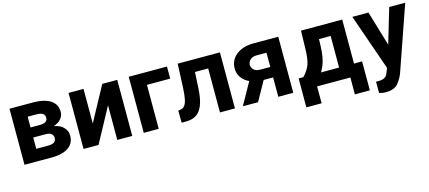

<svg xmlns="http://www.w3.org/2000/svg" viewBox="-56 -1031 3908 1748"><g transform="rotate(-15 1898.0 -157.0)"><path d="M318.4 -219.2H153.3L152.3 -314H288.1Q329.1 -314 347.7 -326.2Q366.2 -338.4 366.2 -362.3Q366.2 -380.9 357.2 -392.8Q348.1 -404.8 329.8 -410.2Q311.5 -415.5 284.2 -415.5H205.1V0H64V-528.3H284.2Q353 -528.3 403.1 -512.2Q453.1 -496.1 480.2 -463.4Q507.3 -430.7 507.3 -380.9Q507.3 -348.6 487.8 -321.8Q468.3 -294.9 430.4 -277.8Q392.6 -260.7 338.4 -256.8ZM318.4 0H117.7L167.5 -112.8H318.4Q357.4 -112.8 375.2 -126.2Q393.1 -139.6 393.1 -165Q393.1 -189.5 376.5 -204.3Q359.9 -219.2 318.4 -219.2H186.5L187.5 -314H337.4L372.6 -275.9Q455.6 -270.5 495.1 -234.9Q534.7 -199.2 534.7 -150.9Q534.7 -100.6 509.3 -67.1Q483.9 -33.7 435.8 -16.8Q387.7 0 318.4 0Z M761.7 -202.6 938.5 -528.3H1079.6V0H938.5V-326.2L761.7 0H620.6V-528.3H761.7Z M1548.3 -528.3V-414.5H1329.1V0H1188V-528.3Z M1942.9 -528.3V-414.5H1684.6V-528.3ZM2047.4 -528.3V0H1906.2V-528.3ZM1649.4 -528.3H1787.6L1773.4 -260.7Q1768.1 -165 1745.8 -107.9Q1723.6 -50.8 1684.6 -25.4Q1645.5 0 1588.4 0H1545.4L1543.9 -114.7L1562 -116.7Q1588.4 -119.1 1604.2 -138.7Q1620.1 -158.2 1628.4 -198.2Q1636.7 -238.3 1639.6 -303.2Z M2270 -265.1H2413.1L2265.1 0H2122.1ZM2364.3 -528.3H2597.2V0H2456.1V-415.5H2364.3Q2321.3 -415.5 2300.8 -393.6Q2280.3 -371.6 2280.3 -347.2Q2280.3 -323.2 2300 -302.2Q2319.8 -281.2 2361.8 -281.2H2507.8V-182.6H2361.8Q2292.5 -182.6 2242.7 -204.6Q2192.9 -226.6 2165.8 -264.6Q2138.7 -302.7 2138.7 -351.6Q2138.7 -402.3 2166 -442.4Q2193.4 -482.4 2243.9 -505.4Q2294.4 -528.3 2364.3 -528.3Z M2811.5 -528.3H2952.6L2948.2 -353Q2945.8 -238.8 2916 -166.5Q2886.2 -94.2 2839.4 -54.9Q2792.5 -15.6 2737.8 0H2709.5L2708 -112.3L2723.1 -113.8Q2772.9 -167 2789.1 -217Q2805.2 -267.1 2807.1 -353ZM2849.6 -528.3H3200.2V0H3059.6V-411.6H2849.6ZM2678.2 -113.8H3276.4V159.2H3135.3V0H2821.8V159.2H2677.7Z M3503.9 -60.1 3643.1 -528.3H3793.9L3582.5 79.1Q3568.8 119.1 3533.2 166.3Q3497.6 213.4 3413.6 213.4Q3394 213.4 3380.9 210.9Q3367.7 208.5 3351.1 204.1V97.2Q3356 97.7 3361.8 97.7Q3367.7 97.7 3373 97.7Q3414.6 97.7 3434.6 84.2Q3454.6 70.8 3464.8 41.5ZM3447.3 -528.3 3560.1 -149.9 3580.6 4.9 3484.9 14.2 3295.4 -528.3Z"/></g></svg>

Font: RobotoDEMO
Style: Regular
Weight: 400
Designer: Christian Robertson
Foundry: Google
Version: Version 2.136